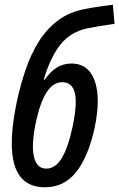

<svg xmlns="http://www.w3.org/2000/svg" viewBox="-20 -783 505 813"><path d="M171 10Q72 10 42.5 -81Q13 -172 52 -356Q67 -425 89 -489.5Q111 -554 144.5 -607.5Q178 -661 227 -697.5Q276 -734 346 -746Q371 -751 399.5 -755Q428 -759 458 -763L465 -682Q428 -677 401.5 -672.5Q375 -668 350 -663Q279 -648 236.5 -595Q194 -542 165 -446H170Q216 -514 282 -514Q332 -514 359.5 -480Q387 -446 392.5 -385Q398 -324 381 -243Q354 -119 302.5 -54.5Q251 10 171 10ZM176 -69Q214 -69 241 -112.5Q268 -156 288 -249Q308 -347 296.5 -391Q285 -435 243 -435Q167 -435 131 -261Q112 -167 124 -118Q136 -69 176 -69Z"/></svg>

Font: Noto Sans ExtraCondensed Medium
Style: Italic
Weight: 500
Width: 2
Italic angle: -12°
Designer: Monotype Design Team
Foundry: Monotype Imaging Inc.
Version: Version 2.013; ttfautohint (v1.8.4.7-5d5b)